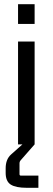

<svg xmlns="http://www.w3.org/2000/svg" viewBox="-20 -688 251 915"><path d="M145 -574H66V-668H145ZM163 207H108Q55 207 31 191.5Q7 176 7 136V114Q7 71 33 48L87 0H66V-490H145V0L81 73Q73 81 73 90V142Q73 149 80 149H163Z"/></svg>

Font: Gemunu Libre
Style: Regular
Weight: 400
Designer: Puspanada Ekanayake, Sola Matas, Pathum Egodawatta, Kosala Senevirathne
Foundry: mooniak
Version: Version 1.100